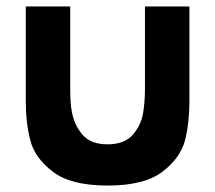

<svg xmlns="http://www.w3.org/2000/svg" viewBox="-20 -560 668 596"><path d="M60 -247C60 -202 64.5 -161.5 74 -125C83 -88.5 106 -56 143.5 -27.5C180.5 1.5 237.5 16 314 16C390.5 16 447.5 1.5 485 -27.5C522 -56 545 -88.5 554.5 -125C563.5 -161.5 568 -202 568 -247V-540H430V-285C430 -257.5 428 -232 424 -208C420 -184 409.5 -162 392.5 -142C375 -122 349 -112 314 -112C279 -112 253 -122 236 -142C201.5 -182 198 -230.5 198 -285V-540H60Z"/></svg>

Font: Vela Sans ExtBd
Style: Regular
Weight: 800
Designer: Principal design: Mikhail Sharanda - project Manrope.
Design modification: Ravid Balaliev
Foundry: Mikhail Sharanda
Version: Version 1.001